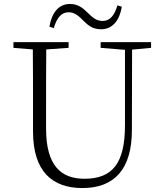

<svg xmlns="http://www.w3.org/2000/svg" viewBox="-20 -936 828 971"><path d="M230 -801 252 -794C267 -845 290 -874 327 -874C360 -874 381 -852 404 -829C426 -807 450 -788 491 -788C549 -788 585 -833 596 -902L574 -909C559 -858 536 -830 499 -830C465 -830 446 -850 422 -873C400 -895 374 -916 334 -916C276 -916 241 -870 230 -801ZM489 -694 612 -684V-303C612 -109 548 -32 407 -32C288 -32 213 -99 213 -286V-387C213 -489 213 -588 214 -686L327 -694V-723H48V-694L146 -686C147 -587 147 -488 147 -387V-271C147 -67 246 15 397 15C559 15 647 -81 647 -278L648 -685L744 -694V-723H489Z"/></svg>

Font: Noto Serif CJK HK ExtraLight
Style: Regular
Weight: 200
Designer: Ryoko NISHIZUKA 西塚涼子 (kana & ideographs); Frank Grießhammer (Latin, Greek & Cyrillic); Wenlong ZHANG 张文龙 (bopomofo); San
Foundry: Adobe
Version: Version 2.001;hotconv 1.1.0;makeotfexe 2.6.0